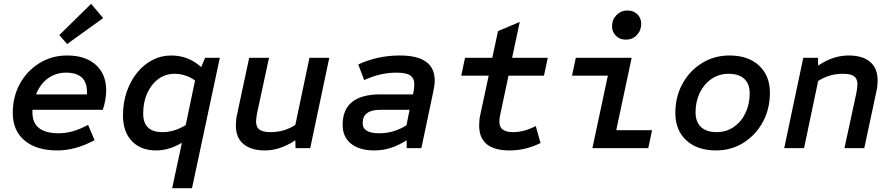

<svg xmlns="http://www.w3.org/2000/svg" viewBox="-20 -777 4680 1007"><path d="M280 12Q171 12 109 -40Q47 -92 47 -185Q47 -270 84.5 -338Q122 -406 187 -446Q252 -486 332 -486Q428 -486 482.5 -437Q537 -388 537 -303Q537 -279 532 -251Q527 -223 519 -201H150V-188Q150 -78 288 -78Q326 -78 363.5 -89Q401 -100 442 -122L476 -42Q377 12 280 12ZM169 -282H436V-296Q436 -346 408.5 -371Q381 -396 326 -396Q273 -396 232 -366.5Q191 -337 169 -282ZM332 -546 291 -593 458 -757 521 -682Z M883 210 934 -28Q865 12 800 12Q718 12 671.5 -37Q625 -86 625 -172Q625 -238 644.5 -295Q664 -352 698.5 -395Q733 -438 779 -462Q825 -486 878 -486Q968 -486 1035 -425L1056 -474H1133L987 210ZM832 -84Q864 -84 894.5 -93.5Q925 -103 954 -121L1003 -355Q979 -372 951.5 -381Q924 -390 896 -390Q848 -390 811 -363Q774 -336 752.5 -289Q731 -242 731 -181Q731 -133 756 -108.5Q781 -84 832 -84Z M1369 12Q1297 12 1257 -21.5Q1217 -55 1217 -119Q1217 -134 1218.5 -148Q1220 -162 1223 -175L1287 -474H1391L1328 -182Q1326 -169 1324.5 -158.5Q1323 -148 1323 -140Q1323 -111 1340.5 -97.5Q1358 -84 1399 -84Q1436 -84 1468 -93.5Q1500 -103 1529 -122L1603 -474H1707L1607 0H1530L1529 -41Q1489 -15 1449.5 -1.5Q1410 12 1369 12Z M1943 12Q1865 12 1821 -23.5Q1777 -59 1777 -122Q1777 -282 1975 -282H2146L2149 -296Q2151 -307 2152 -316.5Q2153 -326 2153 -334Q2153 -367 2131.5 -381.5Q2110 -396 2059 -396Q1975 -396 1890 -357L1859 -439Q1961 -486 2077 -486Q2260 -486 2260 -355Q2260 -342 2258 -328Q2256 -314 2253 -299L2190 0H2113V-41Q2069 -14 2028.5 -1Q1988 12 1943 12ZM1969 -78Q2009 -78 2044.5 -89Q2080 -100 2112 -120L2128 -201H1973Q1928 -201 1905 -183.5Q1882 -166 1882 -131Q1882 -78 1969 -78Z M2653 12Q2493 12 2493 -119Q2493 -134 2494.5 -148Q2496 -162 2499 -175L2543 -380H2399L2419 -474H2562L2592 -614L2706 -662L2666 -474H2853L2833 -380H2647L2605 -182Q2602 -169 2600.5 -158.5Q2599 -148 2599 -140Q2599 -110 2617.5 -97Q2636 -84 2672 -84Q2729 -84 2790 -116L2815 -27Q2777 -8 2736.5 2Q2696 12 2653 12Z M3087 0 3168 -380H2980L3000 -474H3293L3212 -94H3400L3380 0ZM3263 -569Q3231 -569 3210.5 -589Q3190 -609 3190 -639Q3190 -674 3213.5 -698Q3237 -722 3270 -722Q3302 -722 3322.5 -702.5Q3343 -683 3343 -652Q3343 -617 3320 -593Q3297 -569 3263 -569Z M3735 12Q3637 12 3579.5 -41Q3522 -94 3522 -184Q3522 -270 3559.5 -338Q3597 -406 3661.5 -446Q3726 -486 3806 -486Q3904 -486 3961 -433Q4018 -380 4018 -291Q4018 -205 3980.5 -136.5Q3943 -68 3879 -28Q3815 12 3735 12ZM3739 -84Q3788 -84 3827.5 -110.5Q3867 -137 3889.5 -183.5Q3912 -230 3912 -287Q3912 -337 3883.5 -363.5Q3855 -390 3801 -390Q3752 -390 3712.5 -363.5Q3673 -337 3650.5 -291Q3628 -245 3628 -188Q3628 -138 3656.5 -111Q3685 -84 3739 -84Z M4093 0 4193 -474H4270L4271 -433Q4311 -460 4350.5 -473Q4390 -486 4431 -486Q4504 -486 4543.5 -452.5Q4583 -419 4583 -355Q4583 -341 4581.5 -327Q4580 -313 4577 -300L4513 0H4409L4472 -292Q4474 -305 4475.5 -315.5Q4477 -326 4477 -335Q4477 -364 4459.5 -377Q4442 -390 4401 -390Q4364 -390 4332 -380.5Q4300 -371 4271 -352L4197 0Z"/></svg>

Font: Sometype Mono SemiBold
Style: Italic
Weight: 600
Italic angle: -12°
Designer: Ryoichi Tsunekawa
Foundry: Dharma Type
Version: Version 1.001